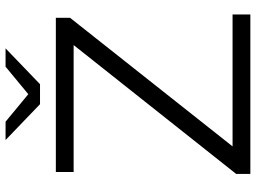

<svg xmlns="http://www.w3.org/2000/svg" viewBox="-135 -786 921 691"><g transform="rotate(-90 325.5 -440.5)"><path d="M45 0V-51L531 -664L539 -636H52V-700H607V-649L122 -36L113 -64H619V0ZM296 -757 167 -881H233L360 -776H304L431 -881H497L368 -757Z"/></g></svg>

Font: MOST Montserrat
Style: Regular
Weight: 400
Designer: Julieta Ulanovsky
Foundry: Julieta Ulanovsky
Version: Version 8.000;March 11, 2024;FontCreator 15.0.0.2926 64-bit